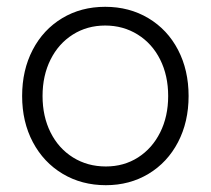

<svg xmlns="http://www.w3.org/2000/svg" viewBox="-20 -532 619 564"><path d="M45 -250Q45 -326 76 -385.5Q107 -445 162.5 -478.5Q218 -512 289 -512Q360 -512 416 -478.5Q472 -445 503 -385.5Q534 -326 534 -250Q534 -174 503 -114.5Q472 -55 416.5 -21.5Q361 12 291 12Q220 12 164 -21.5Q108 -55 76.5 -114.5Q45 -174 45 -250ZM474 -250Q474 -310 450.5 -357Q427 -404 384.5 -430.5Q342 -457 289 -457Q236 -457 194 -430.5Q152 -404 128.5 -357Q105 -310 105 -250Q105 -190 128.5 -143Q152 -96 194.5 -69.5Q237 -43 291 -43Q344 -43 385.5 -69.5Q427 -96 450.5 -143Q474 -190 474 -250Z"/></svg>

Font: Oak Sans Light
Style: Regular
Weight: 400
Designer: Erik Kennedy, Walven
Foundry: Erik Kennedy, Walven
Version: Version 1.100;Glyphs 3.1.2 (3151)